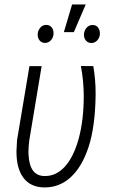

<svg xmlns="http://www.w3.org/2000/svg" viewBox="-20 -822 501 853"><path d="M165 -528.3 109.9 -197.3Q106.4 -168 106.4 -146.5Q106.4 -139.2 106.9 -133.3Q111.8 -41.5 176.3 -40Q178.7 -40 180.7 -40Q229.5 -40 267.6 -81.1Q307.1 -124 329.6 -206.1Q352.1 -288.1 352.1 -397.9Q351.6 -463.9 339.4 -528.8L394.5 -528.3Q404.8 -468.8 404.8 -408.7Q404.8 -403.3 404.8 -398.4Q402.8 -257.8 373.3 -168.5Q343.8 -79.1 292.5 -33.2Q243.2 10.7 179.2 10.7Q176.3 10.7 173.8 10.7Q113.8 8.8 83 -33.7Q53.2 -74.7 53.2 -147.5Q53.2 -149.9 53.2 -152.3L55.7 -199.2L110.8 -528.3ZM353 -670.4Q354 -685.5 364 -698Q374 -710.4 390.6 -710.9Q407.7 -711.4 416.3 -698.7Q424.8 -686 423.8 -670.4Q422.9 -655.3 412.6 -643.3Q402.3 -631.3 386.2 -630.9Q370.6 -630.9 361.3 -642.3Q352.1 -653.8 353 -670.4ZM147.5 -670.9Q148.4 -686 158.4 -698.5Q168.5 -710.9 184.6 -711.4Q200.7 -711.4 209.7 -700.2Q218.8 -689 217.8 -670.9Q216.8 -655.8 206.8 -643.8Q196.8 -631.8 180.2 -631.3Q164.1 -631.3 155.3 -643.1Q146.5 -654.8 147.5 -670.9ZM300.3 -802.2H360.8L308.1 -679.2H263.7Z"/></svg>

Font: MAUL Condensed Light Italic
Style: Light Italic
Weight: 300
Italic angle: -12°
Designer: MAUL
Version: Version 1.0; 2020; ttfautohint (v1.8.3)